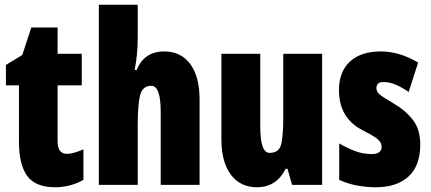

<svg xmlns="http://www.w3.org/2000/svg" viewBox="-20 -780 1817 810"><path d="M223 -184V-420H325V-553H223V-664H112L74 -548L5 -506V-420H60V-182Q60 -85 95 -37.5Q130 10 212 10Q276 10 332 -21V-150Q289 -131 262 -131Q223 -131 223 -184Z M397 -760V0H561V-253Q561 -338 571 -378Q581 -418 618 -418Q658 -418 658 -308V0H822V-360Q822 -457 782.5 -510Q743 -563 673 -563Q588 -563 557 -485H548Q561 -549 561 -622V-760Z M1175 -553V-280Q1175 -214 1167 -174.5Q1159 -135 1117 -135Q1078 -135 1078 -246V-553H914V-193Q914 -96 954 -43Q994 10 1064 10Q1146 10 1185 -68H1193L1212 0H1339V-553Z M1643 -342Q1590 -373 1579 -384Q1568 -395 1568 -408Q1568 -434 1597 -434Q1625 -434 1652.5 -421.5Q1680 -409 1704 -392L1744 -516Q1665 -563 1587 -563Q1502 -563 1456 -520Q1410 -477 1410 -400Q1410 -282 1509 -231Q1566 -202 1578 -188.5Q1590 -175 1590 -161Q1590 -130 1548 -130Q1511 -130 1476 -143.5Q1441 -157 1411 -175V-21Q1449 -4 1488 3Q1527 10 1566 10Q1654 10 1703.5 -35.5Q1753 -81 1753 -170Q1753 -234 1722 -274Q1691 -314 1643 -342Z"/></svg>

Font: Noto Sans Display Condensed Black
Style: Regular
Weight: 900
Width: 3
Designer: Monotype Design team
Foundry: Monotype Imaging Inc.
Version: 1.000